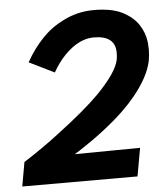

<svg xmlns="http://www.w3.org/2000/svg" viewBox="-50 -717 655 761"><g transform="rotate(-5 277.5 -336.0)"><path d="M466.5 0H8L25 -96Q102 -145 169.5 -197Q279 -280 334.5 -336Q415.5 -418.5 425 -469.5Q427.5 -484 427 -496Q427 -564 341.5 -564Q297.5 -564 254.5 -532Q221.5 -507 197 -472Q188 -460 176 -439L76 -488Q104 -539 143 -580Q180 -619 229 -643Q286 -672 351 -672Q422 -672 464.2 -650.5Q506.5 -629 528 -596Q549.5 -563 553.5 -525L555 -497.5Q555 -473.5 550.5 -451Q537.5 -389.5 478.5 -317Q432 -260 361 -204Q320 -171 275 -141Q240 -117 226.5 -109.5L486.5 -112Z"/></g></svg>

Font: Lucymar Sans SemiBold
Style: Italic
Weight: 600
Italic angle: -10°
Foundry: The League of Moveable Type (original font) / Main changes by Cristiano Sobral with portions from Mirco Monsees
Version: Version 2.00;August 30, 2020;FontCreator 13.0.0.2681 64-bit